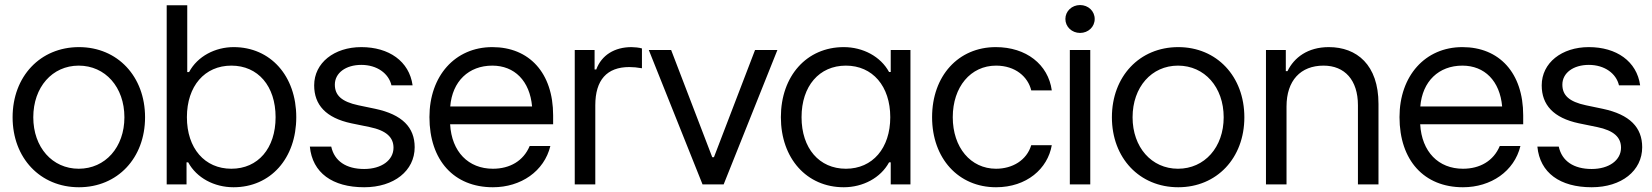

<svg xmlns="http://www.w3.org/2000/svg" viewBox="-20 -749 6713 780"><path d="M300.8 11.7C457.5 11.7 569.3 -106.9 569.3 -272.5C569.3 -438.5 457.5 -557.6 300.8 -557.6C143.6 -557.6 31.2 -438.5 31.2 -272.5C31.2 -106.9 143.6 11.7 300.8 11.7ZM115.2 -272.5C115.2 -395 192.4 -482.4 299.8 -482.4C407.7 -482.4 485.4 -395 485.4 -272.5C485.4 -150.9 407.7 -63.5 299.8 -63.5C192.4 -63.5 115.2 -150.9 115.2 -272.5Z M928.7 11.7C1079.1 11.7 1183.6 -105.5 1183.6 -272.9C1183.6 -440.4 1079.1 -557.6 929.2 -557.6C855 -557.6 782.7 -521 748 -456.1H740.7V-727.5H657.2V0H737.8V-89.4H744.6C778.8 -26.4 850.1 11.7 928.7 11.7ZM739.3 -272.9C739.3 -399.4 811.5 -482.4 919.9 -482.4C1028.3 -482.4 1099.6 -399.4 1099.6 -272.9C1099.6 -146.5 1028.3 -63.5 919.9 -63.5C811.5 -63.5 739.3 -146.5 739.3 -272.9Z M1459.5 11.7C1580.6 11.7 1664.6 -55.2 1664.6 -150.9C1664.6 -231 1614.7 -283.7 1503.9 -307.1L1436 -321.3C1367.2 -335.9 1340.3 -362.3 1340.3 -405.3C1340.3 -452.6 1384.8 -485.4 1447.8 -485.4C1511.7 -485.4 1559.1 -450.7 1570.3 -402.3H1656.2C1642.6 -500.5 1559.6 -557.6 1447.8 -557.6C1337.9 -557.6 1256.3 -493.7 1256.3 -402.3C1256.3 -323.2 1303.7 -270 1407.7 -248L1481.4 -232.9C1549.8 -218.8 1578.6 -190.9 1578.6 -148.9C1578.6 -98.1 1529.8 -62.5 1459.5 -62.5C1386.2 -62.5 1338.4 -94.7 1325.7 -153.3H1238.8C1249 -46.9 1330.6 11.7 1459.5 11.7Z M1982.4 11.7C2096.2 11.7 2190.9 -53.2 2215.8 -155.8H2131.8C2106.4 -95.2 2051.3 -63.5 1982.4 -63.5C1882.8 -63.5 1814.9 -132.3 1808.6 -244.1H2227.1V-280.3C2227.1 -453.1 2129.9 -557.6 1980 -557.6C1828.6 -557.6 1724.6 -440.4 1724.6 -273.4C1724.6 -97.2 1824.7 11.7 1982.4 11.7ZM1809.1 -316.4C1817.4 -418.9 1884.3 -482.4 1980 -482.4C2070.3 -482.4 2132.3 -420.4 2141.6 -316.4Z M2314.9 0H2398.4V-321.3C2398.4 -423.8 2445.3 -476.6 2536.6 -476.6C2551.8 -476.6 2568.8 -475.1 2587.9 -471.7V-552.2C2577.6 -555.7 2556.2 -557.6 2545.4 -557.6C2476.6 -557.6 2423.8 -524.9 2402.3 -466.8H2395.5V-545.9H2314.9Z M2834 0H2919.9L3138.2 -545.9H3047.4L2880.4 -110.4H2873.5L2706.5 -545.9H2615.7Z M3407.7 11.7C3485.8 11.7 3557.6 -26.4 3591.8 -89.4H3598.6V0H3678.7V-545.9H3598.6V-456.5H3591.8C3557.6 -519.5 3485.8 -557.6 3407.7 -557.6C3257.3 -557.6 3152.3 -440.4 3152.3 -272.9C3152.3 -105.5 3257.3 11.7 3407.7 11.7ZM3236.3 -272.9C3236.3 -399.4 3308.1 -482.4 3416.5 -482.4C3524.9 -482.4 3596.7 -398.9 3596.7 -272.9C3596.7 -147 3524.9 -63.5 3416.5 -63.5C3308.1 -63.5 3236.3 -146.5 3236.3 -272.9Z M4026.4 11.7C4150.9 11.7 4236.3 -63.5 4252.9 -159.2H4169.4C4150.9 -97.7 4092.8 -63.5 4026.4 -63.5C3923.3 -63.5 3850.6 -149.9 3850.6 -272.9C3850.6 -396 3923.3 -482.4 4026.4 -482.4C4105.5 -482.4 4156.2 -436.5 4169.4 -381.8H4252.9C4238.3 -487.3 4148.9 -557.6 4025.4 -557.6C3873 -557.6 3766.6 -440.4 3766.6 -272.9C3766.6 -105.5 3873.5 11.7 4026.4 11.7Z M4326.2 0H4409.2V-545.9H4326.2ZM4308.1 -671.9C4308.1 -640.1 4334.5 -615.2 4367.7 -615.2C4401.4 -615.2 4427.2 -640.1 4427.2 -671.9C4427.2 -703.6 4401.4 -728.5 4367.7 -728.5C4334.5 -728.5 4308.1 -703.6 4308.1 -671.9Z M4766.6 11.7C4923.3 11.7 5035.2 -106.9 5035.2 -272.5C5035.2 -438.5 4923.3 -557.6 4766.6 -557.6C4609.4 -557.6 4497.1 -438.5 4497.1 -272.5C4497.1 -106.9 4609.4 11.7 4766.6 11.7ZM4581.1 -272.5C4581.1 -395 4658.2 -482.4 4765.6 -482.4C4873.5 -482.4 4951.2 -395 4951.2 -272.5C4951.2 -150.9 4873.5 -63.5 4765.6 -63.5C4658.2 -63.5 4581.1 -150.9 4581.1 -272.5Z M5123 0H5206.5V-316.4C5206.5 -421.9 5263.7 -482.4 5356.9 -482.4C5442.9 -482.4 5496.6 -423.8 5496.6 -321.3V0H5580.1V-327.1C5580.1 -485.8 5491.7 -557.6 5378.4 -557.6C5292.5 -557.6 5237.3 -515.1 5210.4 -460H5203.6V-545.9H5123Z M5923.3 11.7C6037.1 11.7 6131.8 -53.2 6156.7 -155.8H6072.8C6047.4 -95.2 5992.2 -63.5 5923.3 -63.5C5823.7 -63.5 5755.9 -132.3 5749.5 -244.1H6168V-280.3C6168 -453.1 6070.8 -557.6 5920.9 -557.6C5769.5 -557.6 5665.5 -440.4 5665.5 -273.4C5665.5 -97.2 5765.6 11.7 5923.3 11.7ZM5750 -316.4C5758.3 -418.9 5825.2 -482.4 5920.9 -482.4C6011.2 -482.4 6073.2 -420.4 6082.5 -316.4Z M6446.3 11.7C6567.4 11.7 6651.4 -55.2 6651.4 -150.9C6651.4 -231 6601.6 -283.7 6490.7 -307.1L6422.9 -321.3C6354 -335.9 6327.1 -362.3 6327.1 -405.3C6327.1 -452.6 6371.6 -485.4 6434.6 -485.4C6498.5 -485.4 6545.9 -450.7 6557.1 -402.3H6643.1C6629.4 -500.5 6546.4 -557.6 6434.6 -557.6C6324.7 -557.6 6243.2 -493.7 6243.2 -402.3C6243.2 -323.2 6290.5 -270 6394.5 -248L6468.3 -232.9C6536.6 -218.8 6565.4 -190.9 6565.4 -148.9C6565.4 -98.1 6516.6 -62.5 6446.3 -62.5C6373 -62.5 6325.2 -94.7 6312.5 -153.3H6225.6C6235.8 -46.9 6317.4 11.7 6446.3 11.7Z"/></svg>

Font: Guggenheim Sans Display
Style: Regular
Weight: 400
Designer: Modified by Tom Baber under direction of Pentagram Design 2023
Foundry: rsms
Version: Version 1.001;Glyphs 3.1.2 (3151)